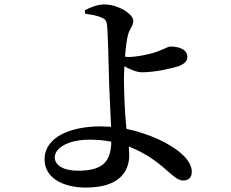

<svg xmlns="http://www.w3.org/2000/svg" viewBox="-20 -801 1040 866"><path d="M620 -475C684 -475 760 -494 787 -503C815 -514 825 -528 825 -544C825 -579 787 -591 748 -591C738 -591 719 -579 686 -567C649 -554 592 -544 560 -544L544 -545C547 -586 552 -626 558 -646C566 -674 581 -683 581 -707C581 -739 512 -781 450 -781C419 -781 387 -767 363 -755L364 -739C385 -736 416 -732 437 -722C455 -715 461 -707 463 -686C466 -662 470 -528 471 -469C472 -407 478 -308 481 -229L434 -231C300 -231 181 -184 181 -82C181 -1 260 45 368 45C511 45 563 -21 563 -102L561 -140C587 -130 612 -118 634 -105C730 -50 765 13 806 13C830 13 845 1 845 -27C845 -86 765 -140 696 -172C656 -190 607 -208 550 -220V-223C542 -298 539 -404 539 -451L541 -502C565 -489 595 -475 620 -475ZM482 -162C480 -71 443 -31 331 -31C266 -31 227 -56 227 -91C227 -134 288 -171 384 -171C419 -171 452 -168 482 -162Z"/></svg>

Font: GenKiMin2 TW SB
Style: Regular
Weight: 600
Version: Version 2.100;PS 2.1;hotconv 16.6.51;makeotf.lib2.5.65220 DE